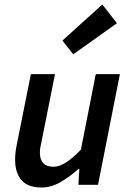

<svg xmlns="http://www.w3.org/2000/svg" viewBox="-20 -820 577 852"><path d="M164 12Q103 12 75 -21Q47 -54 47 -112Q47 -129 49 -145.5Q51 -162 55 -181L117 -491H224L165 -195Q161 -178 159 -166Q157 -154 157 -143Q157 -80 218 -80Q267 -80 339 -156L405 -491H512L415 0H328L332 -70H328Q291 -37 249.5 -12.5Q208 12 164 12ZM305 -579 257 -640 434 -800 499 -717Z"/></svg>

Font: Source Sans Pro SemiBold
Style: Italic
Weight: 600
Italic angle: -11°
Designer: Paul D. Hunt
Foundry: Adobe Systems Incorporated
Version: Version 1.095;hotconv 1.0.109;makeotfexe 2.5.65596